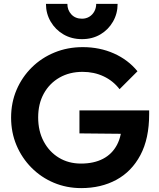

<svg xmlns="http://www.w3.org/2000/svg" viewBox="-20 -956 818 986"><path d="M397 10Q322 10 256.5 -17.5Q191 -45 141.5 -95Q92 -145 64.5 -210.5Q37 -276 37 -352Q37 -429 65 -494.5Q93 -560 143 -609.5Q193 -659 260 -686.5Q327 -714 405 -714Q492 -714 565 -681.5Q638 -649 686 -590L594 -498Q561 -541 512 -564Q463 -587 404 -587Q337 -587 285.5 -557.5Q234 -528 205 -475.5Q176 -423 176 -353Q176 -283 204.5 -229.5Q233 -176 282.5 -146Q332 -116 396 -116Q462 -116 509 -140.5Q556 -165 581 -212.5Q606 -260 606 -329L695 -268L388 -271V-389H746V-370Q746 -244 701 -159.5Q656 -75 577.5 -32.5Q499 10 397 10ZM584 -936Q584 -886 560 -844.5Q536 -803 495 -779Q454 -755 401 -755Q348 -755 306.5 -779Q265 -803 240.5 -844.5Q216 -886 216 -936H326Q326 -904 346.5 -882Q367 -860 401 -860Q422 -860 438.5 -870Q455 -880 464.5 -897.5Q474 -915 474 -936Z"/></svg>

Font: Outfit SemiBold
Style: Regular
Weight: 600
Designer: Rodrigo Fuenzalida
Foundry: fragTYPE
Version: Version 1.100;gftools[0.9.27]